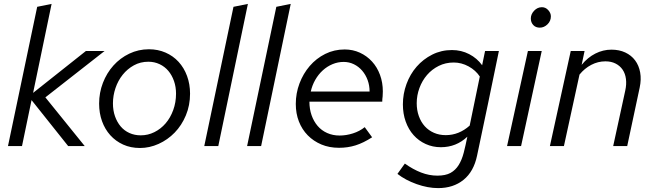

<svg xmlns="http://www.w3.org/2000/svg" viewBox="-20 -750 3365 986"><path d="M21 0 171 -715 245 -730 150 -273 421 -488H517L213 -250L415 0H330L142 -236L93 0Z M489 -218Q489 -274 508.5 -324.5Q528 -375 562.5 -413.5Q597 -452 644 -474.5Q691 -497 745 -497Q791 -497 830 -480Q869 -463 897 -432.5Q925 -402 940.5 -360Q956 -318 956 -269Q956 -209 934.5 -157.5Q913 -106 877 -69Q841 -32 794.5 -11Q748 10 699 10Q651 10 612.5 -7.5Q574 -25 546.5 -55.5Q519 -86 504 -127.5Q489 -169 489 -218ZM703 -55Q740 -55 773 -71.5Q806 -88 830.5 -116.5Q855 -145 869.5 -184.5Q884 -224 884 -269Q884 -304 873.5 -334Q863 -364 844.5 -386Q826 -408 799.5 -420.5Q773 -433 742 -433Q701 -433 667.5 -414.5Q634 -396 610 -366Q586 -336 573 -297.5Q560 -259 560 -219Q560 -183 570.5 -153Q581 -123 599.5 -101Q618 -79 644.5 -67Q671 -55 703 -55Z M1253 -730 1101 0H1029L1179 -715Z M1473 -730 1321 0H1249L1399 -715Z M1891 -45Q1846 -16 1806 -3.5Q1766 9 1721 9Q1671 9 1630.5 -8Q1590 -25 1560.5 -55Q1531 -85 1515 -126Q1499 -167 1499 -216Q1499 -271 1518 -321.5Q1537 -372 1570.5 -411Q1604 -450 1650 -473Q1696 -496 1750 -496Q1792 -496 1828 -479.5Q1864 -463 1890.5 -434Q1917 -405 1931.5 -365.5Q1946 -326 1946 -281Q1946 -274 1945.5 -267.5Q1945 -261 1945 -255Q1944 -248 1943.5 -241.5Q1943 -235 1943 -228H1569Q1569 -190 1580 -158.5Q1591 -127 1611 -103.5Q1631 -80 1660 -67Q1689 -54 1724 -54Q1758 -54 1792.5 -65Q1827 -76 1853 -97Q1863 -84 1872 -71Q1881 -58 1891 -45ZM1745 -432Q1715 -432 1687.5 -420.5Q1660 -409 1637.5 -388.5Q1615 -368 1599 -340Q1583 -312 1576 -280H1878Q1878 -311 1868 -338.5Q1858 -366 1840 -387Q1822 -408 1797.5 -420Q1773 -432 1745 -432Z M2244 6Q2202 6 2166 -10.5Q2130 -27 2104 -56Q2078 -85 2063.5 -125.5Q2049 -166 2049 -214Q2049 -268 2067.5 -318.5Q2086 -369 2119.5 -407.5Q2153 -446 2199.5 -469.5Q2246 -493 2301 -493Q2349 -493 2389.5 -472Q2430 -451 2456 -415Q2460 -433 2463.5 -451.5Q2467 -470 2471 -488H2542Q2514 -353 2486.5 -219.5Q2459 -86 2430 49Q2413 131 2360.5 173.5Q2308 216 2230 216Q2177 216 2119.5 195.5Q2062 175 2021 143Q2031 129 2040 116.5Q2049 104 2059 90Q2101 120 2142.5 136Q2184 152 2226 152Q2268 152 2293.5 138Q2319 124 2335.5 97.5Q2352 71 2361.5 34Q2371 -3 2380 -48Q2323 6 2244 6ZM2120 -220Q2120 -184 2131 -153.5Q2142 -123 2161.5 -101.5Q2181 -80 2208.5 -68Q2236 -56 2269 -56Q2337 -56 2392 -105Q2405 -168 2418 -231Q2431 -294 2444 -357Q2423 -389 2386.5 -409Q2350 -429 2310 -429Q2268 -429 2233 -411.5Q2198 -394 2173 -365Q2148 -336 2134 -298Q2120 -260 2120 -220Z M2752 -608Q2731 -608 2718.5 -621.5Q2706 -635 2706 -655Q2706 -677 2723 -695Q2740 -713 2763 -713Q2782 -713 2795.5 -698Q2809 -683 2809 -666Q2809 -642 2791.5 -625Q2774 -608 2752 -608ZM2762 -488Q2736 -365 2709 -244Q2682 -123 2656 0H2584Q2611 -123 2637.5 -244Q2664 -365 2691 -488Z M2804 0Q2831 -123 2857.5 -244Q2884 -365 2911 -488H2982Q2978 -470 2974.5 -452.5Q2971 -435 2967 -417Q2998 -455 3037.5 -475Q3077 -495 3120 -495Q3160 -495 3191 -480.5Q3222 -466 3241.5 -440Q3261 -414 3267.5 -378Q3274 -342 3265 -300Q3249 -225 3233 -150Q3217 -75 3201 0H3129Q3145 -72 3160 -142.5Q3175 -213 3191 -285Q3198 -317 3194.5 -344.5Q3191 -372 3177.5 -392Q3164 -412 3141.5 -423.5Q3119 -435 3089 -435Q3051 -435 3016.5 -417Q2982 -399 2956 -367Q2936 -275 2916 -183.5Q2896 -92 2876 0Z"/></svg>

Font: Rosa Sans Light
Style: Italic
Weight: 300
Italic angle: -12°
Designer: Pentagram / MCKL
Foundry: Pentagram / MCKL
Version: Version 1.005;September 16, 2019;FontCreator 11.5.0.2425 64-